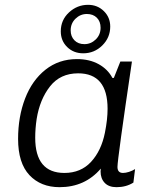

<svg xmlns="http://www.w3.org/2000/svg" viewBox="-20 -766 647 796"><path d="M446 -443H452L479 -511H527Q467 -106 467 -74Q467 -49 490 -49Q501 -49 515 -53.5Q529 -58 540 -65L533 -9Q503 10 463 10Q431 10 414 -8Q397 -26 397 -55L398 -67Q332 10 227 10Q149 10 102 -40Q55 -90 55 -190Q55 -282 84 -357.5Q113 -433 168.5 -477Q224 -521 299 -521Q351 -521 389 -500Q427 -479 446 -443ZM132 -273Q126 -233 126 -195Q126 -49 247 -49Q315 -49 357.5 -95Q400 -141 415 -216Q426 -271 426 -315Q426 -462 304 -462Q230 -462 187.5 -408Q145 -354 132 -273ZM232 -636Q232 -683 266 -714.5Q300 -746 345 -746Q384 -746 410.5 -720Q437 -694 437 -656Q437 -610 404 -577.5Q371 -545 325 -545Q285 -545 258.5 -571Q232 -597 232 -636ZM397 -651Q397 -677 381.5 -692.5Q366 -708 340 -708Q313 -708 293 -688.5Q273 -669 273 -640Q273 -615 288.5 -599Q304 -583 330 -583Q357 -583 377 -602.5Q397 -622 397 -651Z"/></svg>

Font: Chivo Light Italic
Style: Regular
Weight: 300
Italic angle: -8.05°
Designer: Hector Gatti
Foundry: Omnibus-Type
Version: Version 1.007